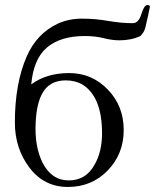

<svg xmlns="http://www.w3.org/2000/svg" viewBox="-20 -729 630 762"><path d="M104 -394Q164 -439 254.5 -439Q345 -439 408 -373.5Q471 -308 471 -213Q471 -118 407.5 -52.5Q344 13 249.5 13Q155 13 97 -63.5Q39 -140 39 -243Q39 -397 86 -505Q126 -596 209 -635Q253 -655 305.5 -655Q358 -655 409.5 -646Q461 -637 507 -637Q530 -637 541 -673Q552 -709 565 -709Q575 -709 575 -702Q570 -679 566.5 -661.5Q563 -644 557.5 -622Q552 -600 537 -586Q501 -569 454 -569Q425 -569 391.5 -577.5Q358 -586 316 -586Q221 -586 167 -541Q113 -496 104 -394ZM121 -217Q121 -140 149 -83Q185 -13 253 -13Q321 -13 355 -75Q385 -126 385 -200Q385 -344 308 -393Q279 -410 241 -410Q174 -410 146 -355Q122 -309 121 -222Z"/></svg>

Font: Cardo
Style: Regular
Weight: 400
Designer: David J. Perry
Foundry: David J. Perry
Version: Version 1.0451